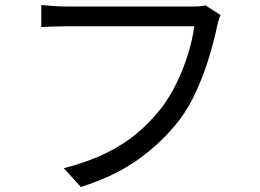

<svg xmlns="http://www.w3.org/2000/svg" viewBox="-20 -725 1040 767"><path d="M800 -704 861 -665Q856 -654 852.5 -641.5Q849 -629 846 -615Q835 -562 815 -496Q795 -430 765.5 -364Q736 -298 697 -246Q629 -158 535 -90Q441 -22 303 22L235 -53Q332 -78 404 -113.5Q476 -149 529.5 -194.5Q583 -240 625 -294Q660 -340 687.5 -397.5Q715 -455 732.5 -513.5Q750 -572 756 -620H245Q215 -620 189.5 -619Q164 -618 145 -617V-705Q166 -703 193 -701Q220 -699 245 -699H747Q758 -699 772 -699.5Q786 -700 800 -704Z"/></svg>

Font: Noto IKEA Simplified Chinese
Style: Regular
Weight: 400
Designer: Monotype Design Team
Foundry: Monotype Imaging Inc.
Version: Version 1.100